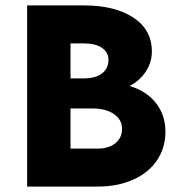

<svg xmlns="http://www.w3.org/2000/svg" viewBox="-20 -688 670 708"><path d="M290 -668Q404 -668 472 -623Q540 -578 540 -498Q540 -458 517.5 -424Q495 -390 458 -371Q521 -352 555.5 -307.5Q590 -263 590 -203Q590 -143 559 -97Q528 -51 471 -25.5Q414 0 340 0H80V-668ZM340 -140Q381 -140 405.5 -160Q430 -180 430 -213Q430 -247 400 -267.5Q370 -288 320 -288H240V-140ZM290 -399Q333 -399 356.5 -417.5Q380 -436 380 -468Q380 -495 356 -511.5Q332 -528 290 -528H240V-399Z"/></svg>

Font: Madhuban Bold
Style: Regular
Weight: 700
Designer: jaikishan Patel
Foundry: MagicType
Version: Version 1.000